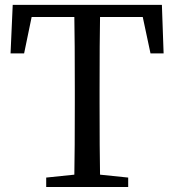

<svg xmlns="http://www.w3.org/2000/svg" viewBox="-20 -753 700 773"><path d="M554.7 -684.6H382.8Q380.9 -588.9 380.9 -392.6V-338.9Q380.9 -145.5 382.8 -49.8L496.1 -38.1V0H166V-38.1L279.3 -49.8Q281.2 -144.5 281.2 -338.9V-392.6Q281.2 -588.9 279.3 -684.6H107.4L77.1 -538.1H22.5L31.2 -733.4H631.8L638.7 -538.1H585.9Z"/></svg>

Font: GenYoMin TW TTF Medium
Style: Regular
Weight: 500
Version: Version 1.300